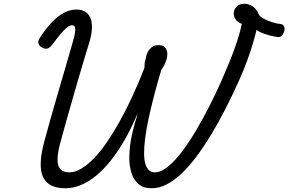

<svg xmlns="http://www.w3.org/2000/svg" viewBox="-20 -987 1541 1026"><path d="M330 19Q237 19 209.5 -42Q182 -103 217 -232Q234 -296 253.5 -364Q273 -432 293 -501Q313 -570 332.5 -636Q352 -702 369 -763Q378 -793 381 -813Q384 -833 380 -842.5Q376 -852 364 -852Q352 -852 337 -839.5Q322 -827 303.5 -805Q285 -783 262 -752Q247 -731 233 -727.5Q219 -724 201 -735Q187 -744 185 -757.5Q183 -771 195 -788Q226 -836 258 -869Q290 -902 322.5 -919Q355 -936 387 -936Q426 -936 447 -915.5Q468 -895 471 -856Q474 -817 458 -763Q445 -721 431.5 -676Q418 -631 405 -586.5Q392 -542 379 -497Q366 -452 353.5 -407.5Q341 -363 328.5 -319.5Q316 -276 305 -234Q289 -178 287.5 -140.5Q286 -103 301.5 -84.5Q317 -66 351 -66Q381 -66 414 -85.5Q447 -105 482 -141Q517 -177 551.5 -227.5Q586 -278 620.5 -340Q655 -402 688.5 -474.5Q722 -547 752 -625Q752 -639 753 -650Q754 -661 758 -671Q761 -692 769.5 -708.5Q778 -725 792 -735.5Q806 -746 826 -746Q852 -746 863 -732.5Q874 -719 874 -698Q874 -679 865.5 -656.5Q857 -634 842 -614Q820 -540 803 -474.5Q786 -409 774 -353Q762 -297 756 -250.5Q750 -204 750 -169Q750 -135 756.5 -112.5Q763 -90 775.5 -78Q788 -66 806 -66Q839 -66 875.5 -95Q912 -124 950 -173.5Q988 -223 1026 -287Q1064 -351 1099.5 -421Q1135 -491 1166 -561Q1185 -605 1202 -646Q1219 -687 1233 -726Q1247 -765 1257 -799Q1267 -833 1272 -860Q1250 -867 1239.5 -882.5Q1229 -898 1229 -915Q1229 -935 1243.5 -951Q1258 -967 1287 -967Q1310 -967 1331.5 -952Q1353 -937 1363 -909Q1369 -899 1388 -888Q1407 -877 1432 -869Q1457 -861 1482 -858Q1492 -857 1496.5 -848.5Q1501 -840 1501 -831Q1500 -817 1490.5 -802.5Q1481 -788 1466 -789Q1455 -790 1442.5 -792.5Q1430 -795 1417.5 -798.5Q1405 -802 1392.5 -806.5Q1380 -811 1369.5 -816Q1359 -821 1351 -827Q1343 -794 1330.5 -752Q1318 -710 1300 -661Q1282 -612 1257 -556Q1220 -474 1182 -400Q1144 -326 1105 -262Q1066 -198 1026.5 -146Q987 -94 948 -57.5Q909 -21 869.5 -1Q830 19 791 19Q746 19 719.5 -4Q693 -27 682 -64Q671 -101 671 -144Q671 -175 675 -208Q679 -241 686 -271.5Q693 -302 700.5 -328.5Q708 -355 714 -373H712Q680 -298 644.5 -236.5Q609 -175 570.5 -127Q532 -79 491.5 -46.5Q451 -14 410.5 2.5Q370 19 330 19Z"/></svg>

Font: Playwrite DE LA
Style: Regular
Weight: 400
Designer: Veronika Burian, José Scaglione
Foundry: TypeTogether
Version: Version 1.002